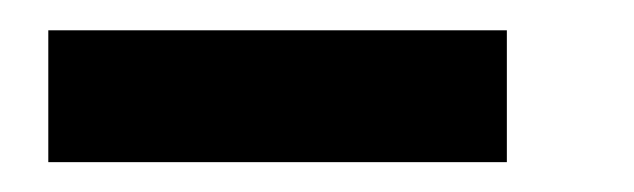

<svg xmlns="http://www.w3.org/2000/svg" viewBox="-20 -300 423 128"><path d="M12.2 -191.9V-279.8H317.9V-191.9Z"/></svg>

Font: CMU Concrete
Style: Bold
Weight: 700
Version: Version 0.7.0